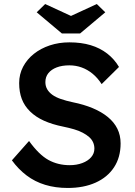

<svg xmlns="http://www.w3.org/2000/svg" viewBox="-20 -922 667 952"><path d="M39 -127 124 -223Q173 -155 220 -129Q267 -103 326 -103Q360 -103 388 -113.5Q416 -124 432 -142.5Q448 -161 448 -185Q448 -202 441.5 -216.5Q435 -231 422 -242.5Q409 -254 390 -264Q371 -274 347 -281Q323 -288 294 -294Q239 -305 198 -323.5Q157 -342 129 -369.5Q101 -397 88 -431.5Q75 -466 75 -510Q75 -554 94.5 -591Q114 -628 148 -655Q182 -682 227 -697Q272 -712 324 -712Q383 -712 429.5 -698Q476 -684 511.5 -656.5Q547 -629 570 -590L484 -505Q464 -536 439 -556.5Q414 -577 385 -587.5Q356 -598 324 -598Q288 -598 261.5 -588Q235 -578 220 -559.5Q205 -541 205 -515Q205 -495 214 -479.5Q223 -464 239.5 -452Q256 -440 282 -431Q308 -422 341 -415Q396 -404 440 -385.5Q484 -367 515 -341.5Q546 -316 562 -283.5Q578 -251 578 -211Q578 -142 545.5 -92.5Q513 -43 454 -16.5Q395 10 316 10Q255 10 204 -5.5Q153 -21 112 -52Q71 -83 39 -127ZM287 -756 162 -861 204 -902 332 -843 460 -902 502 -861 377 -756Z"/></svg>

Font: Mach Medium
Style: Regular
Weight: 500
Version: Version 1.002